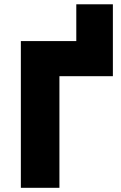

<svg xmlns="http://www.w3.org/2000/svg" viewBox="-20 -896 575 916"><path d="M344 -532.5V-875.5H518.5V-532.5ZM79.5 0V-700H518.5V-532.5H263.5V0Z"/></svg>

Font: Geologica Roman ExtraBold
Style: Regular
Weight: 800
Designer: Sindre Bremnes, Frode Helland
Foundry: Monokrom Skriftforlag AS
Version: Version 1.010;gftools[0.9.28]